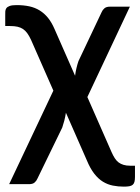

<svg xmlns="http://www.w3.org/2000/svg" viewBox="-21 -536 536 734"><path d="M495 97.5V140.5Q495 152 493 159.2Q491 166.5 486.2 170.5Q481.5 174.5 473.2 176Q465 177.5 452.5 177.5Q430.5 177.5 410.5 173.5Q390.5 169.5 372.8 158.8Q355 148 339.5 128.2Q324 108.5 311 77L231 -105Q228.5 -89 224.8 -74.5Q221 -60 217 -48.5L122 147Q118.5 155.5 111.2 161.8Q104 168 90.5 168H14L183 -189.5L97.5 -384Q90.5 -399 83.2 -409Q76 -419 67 -425Q58 -431 46 -433.8Q34 -436.5 17 -436.5H-1V-476Q-1 -484.5 -0.8 -491.8Q-0.5 -499 3.2 -504.5Q7 -510 16 -513.2Q25 -516.5 42.5 -516.5Q69 -516.5 91 -511.8Q113 -507 130.8 -496Q148.5 -485 162.5 -467.8Q176.5 -450.5 187.5 -425L266 -246.5Q268 -262 271.5 -276.5Q275 -291 279 -302.5L367.5 -489.5Q371 -498 378.2 -504.2Q385.5 -510.5 399 -510.5H475.5L313 -165L405.5 45.5Q411.5 59 417.8 68.8Q424 78.5 432.2 84.8Q440.5 91 451.2 94.2Q462 97.5 476.5 97.5Z"/></svg>

Font: Lato 2
Style: Regular
Weight: 600
Designer: Lukasz Dziedzic with Adam Twardoch and Botio Nikoltchev
Foundry: tyPoland Lukasz Dziedzic
Version: Version 2.015; 2015-08-06; http://www.latofonts.com/